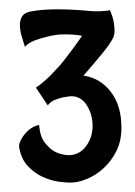

<svg xmlns="http://www.w3.org/2000/svg" viewBox="-20 -640 289 410"><path d="M239.3 -367.2Q239.3 -338.9 228.5 -317.4Q217.8 -295.9 201.2 -280.8Q184.6 -265.6 165.5 -257.8Q146.5 -250 129.9 -250Q119.1 -250 103 -252.4Q86.9 -254.9 70.3 -262.7Q53.7 -270.5 40 -284.7Q26.4 -298.8 21.5 -322.3Q19.5 -329.1 22.9 -337.4Q26.4 -345.7 32.7 -353.5Q39.1 -361.3 47.4 -366.7Q55.7 -372.1 63.5 -373Q65.4 -348.6 75.7 -335.4Q85.9 -322.3 96.7 -316.4Q109.4 -309.6 126 -308.6Q149.4 -308.6 163.6 -327.6Q177.7 -346.7 177.7 -371.1Q177.7 -395.5 165.5 -415Q153.3 -434.6 131.8 -434.6Q122.1 -433.6 112.3 -431.6Q104.5 -429.7 96.2 -426.3Q87.9 -422.9 82 -415L56.6 -453.1Q66.4 -459 77.1 -468.8Q87.9 -478.5 96.7 -488.3Q107.4 -499 117.2 -511.7Q143.6 -545.9 155.3 -563.5Q136.7 -567.4 109.4 -566.4Q94.7 -565.4 80.1 -561.5Q67.4 -558.6 54.2 -553.7Q41 -548.8 33.2 -540Q29.3 -551.8 25.9 -564Q22.5 -576.2 22.5 -586.4Q22.5 -596.7 26.9 -604.5Q31.2 -612.3 43.9 -615.2Q69.3 -620.1 101.1 -620.1Q132.8 -620.1 164.1 -617.2Q183.6 -615.2 197.8 -616.2Q211.9 -617.2 214.8 -618.2Q220.7 -604.5 222.7 -593.8Q224.6 -583 224.6 -575.2Q224.6 -566.4 221.7 -559.6Q219.7 -554.7 212.9 -544.9Q206.1 -535.2 196.8 -523.9Q187.5 -512.7 177.2 -500.5Q167 -488.3 158.2 -478.5Q193.4 -473.6 216.3 -444.3Q239.3 -415 239.3 -367.2Z"/></svg>

Font: BKP Parklife Text
Style: Regular
Weight: 400
Designer: Font Diner, Inc.; LA MECHKY PLUS GmbH
Foundry: Font Diner, Inc.; LA MECHKY PLUS GmbH
Version: Version 1.007